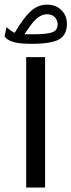

<svg xmlns="http://www.w3.org/2000/svg" viewBox="-42 -820 312 838"><path d="M98.6 -670.4Q125 -670.4 142.3 -671.6Q159.7 -672.9 173.3 -675.5Q187 -678.2 194.6 -683.1Q202.1 -688 205.8 -695.6Q209.5 -703.1 209.5 -713.9Q209.5 -723.1 206.1 -731.2Q202.6 -739.3 197 -745.1Q191.4 -751 182.9 -754.4Q174.3 -757.8 164.6 -757.8Q147 -757.8 131.6 -748.8Q116.2 -739.7 101.1 -721.7Q85.9 -703.6 64.9 -670.4ZM-22 -661.6 -13.7 -701.7Q-11.2 -699.2 -7.3 -696Q-3.4 -692.9 5.9 -686Q15.1 -679.2 22 -676.8Q62 -744.1 93.3 -772Q124.5 -799.8 162.6 -799.8Q201.2 -799.8 225.6 -776.1Q250 -752.4 250 -715.8Q250 -668 216.3 -648.4Q182.6 -628.9 99.6 -628.9H87.9Q58.6 -628.9 36.9 -632.3Q15.1 -635.7 0 -643.1Q-15.1 -650.4 -22 -661.6ZM72.3 -570.7H154.8V-1.4H72.3Z"/></svg>

Font: Vazir FD-WOL
Style: FD-WOL
Weight: 400
Foundry: Based on Dejavu fonts, by Saber Rastikerdar
Version: Version 26.0.0